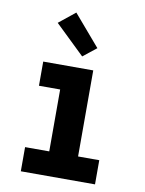

<svg xmlns="http://www.w3.org/2000/svg" viewBox="-86 -832 673 892"><g transform="rotate(10 250.0 -385.5)"><path d="M75 0V-114H189V-406H89V-520H325V-114H425V0ZM263 -575 124 -709 201 -771 326 -625Z"/></g></svg>

Font: Iosevka Curly Heavy
Style: Regular
Weight: 900
Monospace: yes
Designer: Belleve Invis
Foundry: Belleve Invis
Version: Version 22.1.2; ttfautohint (v1.8.4)